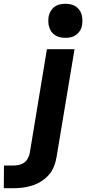

<svg xmlns="http://www.w3.org/2000/svg" viewBox="-141 -780 461 1015"><path d="M-71 215H-121L-120 95H-70Q-56 95 -41.5 92Q-27 89 -14.5 80.5Q-2 72 5.5 58.5Q13 45 16 31L107 -520H253L158 50Q154 75 144.5 99.5Q135 124 117.5 144Q100 164 77 178.5Q54 193 29 201Q4 209 -21 212Q-46 215 -71 215ZM205 -580Q191 -580 177 -583Q163 -586 151 -593.5Q139 -601 131.5 -611.5Q124 -622 119.5 -635.5Q115 -649 114.5 -663Q114 -677 116 -692Q119 -707 126.5 -720.5Q134 -734 146.5 -743.5Q159 -753 174.5 -756.5Q190 -760 205 -760Q219 -760 233 -757Q247 -754 258.5 -746.5Q270 -739 278 -728.5Q286 -718 290 -704.5Q294 -691 294.5 -677Q295 -663 293 -648Q291 -633 283 -619.5Q275 -606 262.5 -596.5Q250 -587 235 -583.5Q220 -580 205 -580Z"/></svg>

Font: Iosevka Aile Heavy
Style: Italic
Weight: 900
Italic angle: -9°
Designer: Belleve Invis
Foundry: Belleve Invis
Version: Version 31.1.0; ttfautohint (v1.8.4)